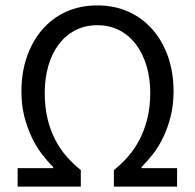

<svg xmlns="http://www.w3.org/2000/svg" viewBox="-20 -688 718 708"><path d="M45 0V-68H176V-72Q155 -93 134 -120.5Q113 -148 96.5 -183Q80 -218 69.5 -259.5Q59 -301 59 -351Q59 -420 79 -478Q99 -536 135.5 -578.5Q172 -621 223.5 -644.5Q275 -668 339 -668Q403 -668 454.5 -644.5Q506 -621 543 -578.5Q580 -536 600 -478Q620 -420 620 -351Q620 -301 609.5 -259.5Q599 -218 582.5 -183Q566 -148 544.5 -120.5Q523 -93 502 -72V-68H633V0H400V-61Q428 -83 452.5 -111Q477 -139 495 -174Q513 -209 523.5 -251.5Q534 -294 534 -346Q534 -399 520.5 -444.5Q507 -490 482 -523.5Q457 -557 421 -576Q385 -595 339 -595Q293 -595 257 -576Q221 -557 196 -523.5Q171 -490 158 -444.5Q145 -399 145 -346Q145 -294 155 -251.5Q165 -209 183 -174Q201 -139 225.5 -111Q250 -83 278 -61V0Z"/></svg>

Font: Source Sans Pro
Style: Regular
Weight: 400
Designer: Paul D. Hunt
Foundry: Adobe Systems Incorporated
Version: Version 2.021;PS 2.000;hotconv 1.0.86;makeotf.lib2.5.63406